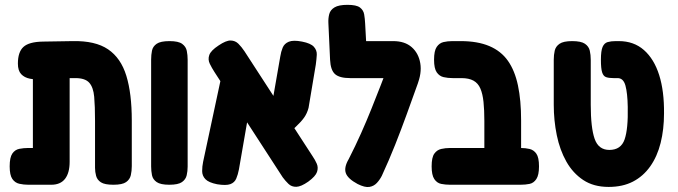

<svg xmlns="http://www.w3.org/2000/svg" viewBox="-20 -755 2804 794"><path d="M97 9Q78 9 60 5Q42 1 31 -15Q20 -31 20 -67Q20 -104 31 -120Q42 -136 60 -139.5Q78 -143 96 -143H116V-483L219 -434Q186 -430 156.5 -427.5Q127 -425 104 -429.5Q81 -434 67.5 -448.5Q54 -463 54 -492Q54 -540 77 -561Q100 -582 157 -583L280 -585Q374 -587 427 -551Q480 -515 502.5 -441.5Q525 -368 525 -257V-68Q525 -48 521 -30.5Q517 -13 501.5 -2Q486 9 449 9Q413 9 397.5 -1Q382 -11 377.5 -27.5Q373 -44 373 -61V-255Q373 -316 369.5 -355Q366 -394 349 -413Q332 -432 292 -432H268V-86Q268 -40 249 -15.5Q230 9 192 9Z M680 9Q644 9 628 -2Q612 -13 608.5 -30.5Q605 -48 605 -67V-509Q605 -528 608.5 -545.5Q612 -563 628 -574Q644 -585 681 -585Q718 -585 733.5 -573.5Q749 -562 752.5 -544.5Q756 -527 756 -508V-66Q756 -47 752 -30Q748 -13 732.5 -2Q717 9 680 9Z M1255 -4Q1225 17 1205.5 17.5Q1186 18 1173 5.5Q1160 -7 1149 -22L867 -457Q856 -474 847.5 -491.5Q839 -509 845.5 -527.5Q852 -546 884 -567Q915 -588 934 -587.5Q953 -587 966 -574Q979 -561 991 -543L1272 -110Q1283 -94 1290 -78Q1297 -62 1291 -44Q1285 -26 1255 -4ZM878 7Q843 0 829.5 -14Q816 -28 816 -47.5Q816 -67 820 -86L894 -432L1024 -377L968 -54Q964 -33 957 -16.5Q950 0 932.5 6.5Q915 13 878 7ZM1159 -185 1093 -257 1139 -521Q1142 -541 1149 -558Q1156 -575 1174.5 -582.5Q1193 -590 1229 -583Q1265 -576 1278 -561.5Q1291 -547 1290 -528.5Q1289 -510 1286 -488L1256 -309Q1250 -286 1237.5 -268.5Q1225 -251 1205 -232.5Q1185 -214 1159 -185Z M1459 6Q1418 -16 1410 -39.5Q1402 -63 1422 -97Q1450 -152 1473 -203.5Q1496 -255 1516 -305Q1536 -355 1555.5 -405Q1575 -455 1594 -506L1709 -413Q1685 -346 1662 -282.5Q1639 -219 1614 -156Q1589 -93 1559 -28Q1551 -12 1538.5 1.5Q1526 15 1507.5 18Q1489 21 1459 6ZM1705 -403 1605 -432H1428Q1384 -432 1365.5 -448.5Q1347 -465 1345 -508L1338 -660Q1337 -679 1341.5 -696.5Q1346 -714 1363.5 -724.5Q1381 -735 1417 -735Q1454 -735 1468.5 -724Q1483 -713 1486 -695.5Q1489 -678 1490 -658L1494 -585H1606Q1654 -585 1682.5 -560Q1711 -535 1718 -493.5Q1725 -452 1705 -403Z M2059 9Q2024 9 2007.5 -1Q1991 -11 1987 -27Q1983 -43 1983 -61V-255Q1983 -300 1979.5 -333.5Q1976 -367 1966.5 -389Q1957 -411 1938 -421.5Q1919 -432 1888 -432H1852Q1832 -432 1814.5 -436Q1797 -440 1786 -456Q1775 -472 1775 -508Q1775 -545 1786 -561Q1797 -577 1814 -581Q1831 -585 1851 -585H1885Q1955 -585 2003.5 -564.5Q2052 -544 2080.5 -503.5Q2109 -463 2122 -401.5Q2135 -340 2135 -257V-68Q2135 -48 2131.5 -30.5Q2128 -13 2112 -2Q2096 9 2059 9ZM1841 9Q1822 9 1804.5 5.5Q1787 2 1776 -14.5Q1765 -31 1765 -67Q1765 -104 1776 -119.5Q1787 -135 1804.5 -139Q1822 -143 1841 -143H2133Q2153 -143 2170 -139Q2187 -135 2198 -119.5Q2209 -104 2209 -67Q2209 -31 2198 -14.5Q2187 2 2170 5.5Q2153 9 2132 9Z M2497 18Q2435 18 2392 -10.5Q2349 -39 2322 -87Q2295 -135 2282.5 -196Q2270 -257 2270 -322V-508Q2270 -528 2274 -545.5Q2278 -563 2294 -574Q2310 -585 2346 -585Q2383 -585 2399 -574Q2415 -563 2419 -545.5Q2423 -528 2423 -507V-322Q2423 -227 2439 -181Q2455 -135 2500 -135Q2548 -135 2563 -178.5Q2578 -222 2576 -313Q2575 -370 2566.5 -401Q2558 -432 2534 -432H2517Q2498 -432 2486.5 -436Q2475 -440 2470 -456Q2465 -472 2465 -508Q2465 -545 2472 -561Q2479 -577 2493 -581Q2507 -585 2526 -585H2539Q2601 -585 2643 -548Q2685 -511 2706 -444.5Q2727 -378 2726 -286Q2726 -220 2712 -164Q2698 -108 2669 -67Q2640 -26 2597.5 -4Q2555 18 2497 18Z"/></svg>

Font: Fredoka Condensed SemiBold
Style: Regular
Weight: 600
Width: 3
Designer: Ben Nathan
Foundry: Milena B. Brandão, Ben Nathan
Version: Version 2.001